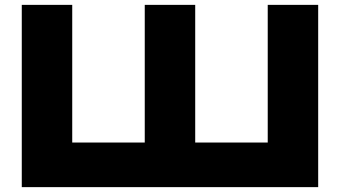

<svg xmlns="http://www.w3.org/2000/svg" viewBox="-20 -770 1399 790"><path d="M1175.2 -183.6 1081.6 -90V-750H1289.2V0H69.6V-750H277.2V-90L183.6 -183.6H660L575.6 -90V-750H783.2V-90L696.4 -183.6Z"/></svg>

Font: Unbounded
Style: Regular
Weight: 400
Designer: Luke Prowse, Jean-Baptiste Morizot, Fátima Lázaro, Florian Runge
Foundry: NaN
Version: Version 1.701;gftools[0.9.28.dev5+ged2979d]